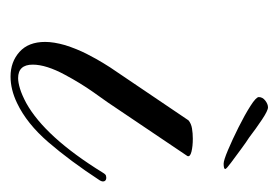

<svg xmlns="http://www.w3.org/2000/svg" viewBox="-100 -404 516 355"><g transform="rotate(90 157.5 -226.0)"><path d="M121 12Q94 12 75.5 -4.5Q57 -21 57 -52Q57 -68 63 -89Q70 -111 79.5 -129.5Q89 -148 96.5 -160Q104 -172 104 -172L202 -317Q208 -322 217 -323.5Q226 -325 236 -325Q250 -325 260 -322.5Q270 -320 268 -315L169 -168Q166 -164 149.5 -140.5Q133 -117 118 -89Q99 -54 99 -29Q99 -2 124 -2Q132 -2 143.5 -5.5Q155 -9 170 -17Q233 -52 299 -159Q302 -164 304.5 -164.5Q307 -165 308 -165Q313 -165 314.5 -161.5Q316 -158 313 -153Q277 -98 242.5 -58Q208 -18 170 0Q145 12 121 12ZM282 -382Q276 -382 257 -390Q238 -398 215 -409.5Q192 -421 175.5 -431.5Q159 -442 159 -447Q159 -454 165.5 -459Q172 -464 178 -464Q184 -464 200.5 -453Q217 -442 234 -429Q242 -424 255.5 -414Q269 -404 280.5 -395.5Q292 -387 292 -385Q292 -382 282 -382Z"/></g></svg>

Font: Fleur De Leah
Style: Regular
Weight: 400
Designer: Robert E. Leuschke
Foundry: Robert E. Leuschke
Version: Version 1.010; ttfautohint (v1.8.3)